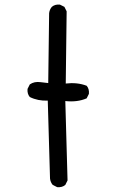

<svg xmlns="http://www.w3.org/2000/svg" viewBox="-20 -811 540 834"><path d="M228.5 2 209 -7.8Q199.2 -19.5 197.3 -35.2L187.5 -374Q144.5 -372.1 109.4 -389.6Q97.7 -403.3 99.6 -424.8L109.4 -444.3Q128.9 -458 156.2 -454.1L189.5 -450.2L193.4 -753.9Q195.3 -769.5 205.1 -781.2Q218.8 -793 240.2 -791L259.8 -781.2L269.5 -761.7L265.6 -448.2Q315.4 -454.1 356.4 -438.5Q368.2 -424.8 366.2 -403.3L356.4 -383.8Q315.4 -366.2 263.7 -372.1L273.4 -27.3L263.7 -7.8Q250 3.9 228.5 2Z"/></svg>

Font: JasonHandwriting1
Style: Regular
Weight: 400
Version: Version 1.48.20